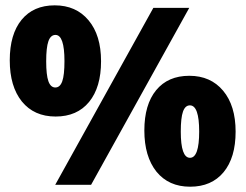

<svg xmlns="http://www.w3.org/2000/svg" viewBox="-20 -695 924 722"><path d="M694.1 -298.8Q676.4 -298.8 668.1 -275.3Q659.8 -251.8 659.8 -200.2Q659.8 -101.6 694.4 -101.6Q729 -101.6 729 -200.2Q729 -298.8 694.1 -298.8ZM568.3 -49.5Q522.8 -106.7 522.8 -204.2Q522.8 -301.8 567.2 -355.9Q611.7 -410 691.9 -410Q772 -410 819 -353.9Q866 -297.8 866 -199.9Q866 -102.1 820.8 -47.5Q775.5 7.1 694.9 7.1Q614.3 7.1 568.3 -49.5ZM188.6 -563.7Q170.4 -563.7 162 -539.9Q153.7 -516.2 153.7 -464.6Q153.7 -413 162 -389.5Q170.4 -366 188.1 -366Q205.8 -366 214.1 -389.3Q222.4 -412.5 222.4 -465.1Q222.4 -563.7 188.6 -563.7ZM556.6 -665.3H691.6L322.5 0H187.6ZM62.2 -313.4Q16.7 -370.1 16.7 -468.1Q16.7 -566.2 61.2 -620.6Q105.7 -674.9 185.8 -674.9Q265.9 -674.9 312.9 -618.8Q360 -562.7 360 -464.6Q360 -366.5 315 -311.7Q270 -256.8 189.1 -256.8Q108.2 -256.8 62.2 -313.4Z"/></svg>

Font: Khula ExtraBold
Style: Regular
Weight: 800
Designer: Erin McLaughlin, Steve Matteson
Version: Version 1.002;PS 1.0;hotconv 1.0.72;makeotf.lib2.5.5900; ttf